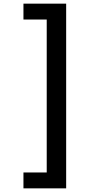

<svg xmlns="http://www.w3.org/2000/svg" viewBox="-20 -826 610 1052"><path d="M108.5 119H236V-719H108.5V-806H342.5V206H108.5Z"/></svg>

Font: League Mono Narrow Medium
Style: Regular
Weight: 500
Width: 3
Designer: Tyler Finck
Foundry: The League of Moveable Type / Tyler Finck
Version: Version 2.210